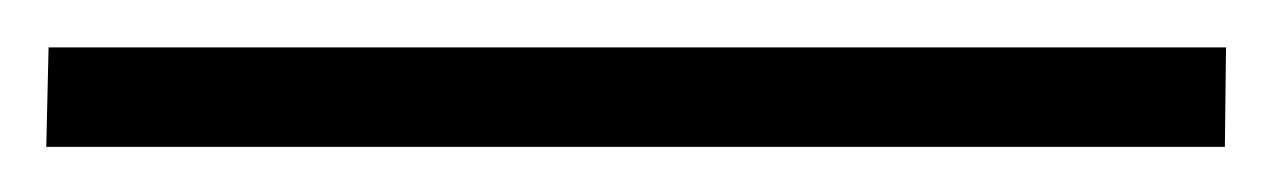

<svg xmlns="http://www.w3.org/2000/svg" viewBox="-25 24 550 83"><path d="M505 44.5 504.5 87.5H-5L-4 44.5Z"/></svg>

Font: Merriweather 144pt SemiBold
Style: Regular
Weight: 600
Version: Version 2.100